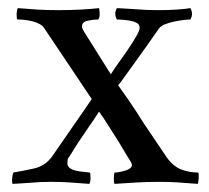

<svg xmlns="http://www.w3.org/2000/svg" viewBox="-20 -450 514 473"><path d="M123 -425Q154 -425 181 -426.5Q208 -428 224 -430Q225 -427 225.5 -417Q226 -407 222 -402Q210 -402 196 -399Q182 -396 182 -385Q182 -380 187 -372L253 -267Q263 -283 275.5 -300Q288 -317 298.5 -333Q309 -349 316.5 -362Q324 -375 324 -382Q324 -390 316 -394Q308 -398 298 -399.5Q288 -401 279 -401.5Q270 -402 268 -402Q260 -416 268 -430Q283 -429 295 -428.5Q307 -428 318.5 -427Q330 -426 342 -425.5Q354 -425 369 -425Q396 -425 417 -426.5Q438 -428 449 -430Q457 -416 449 -402Q442 -402 430.5 -400.5Q419 -399 407.5 -396.5Q396 -394 386 -390Q376 -386 371 -379Q358 -360 342 -337.5Q326 -315 311.5 -295Q297 -275 286 -259.5Q275 -244 271 -240Q273 -237 279.5 -228Q286 -219 295 -206Q304 -193 314.5 -177Q325 -161 335 -145Q360 -108 391 -62Q407 -40 426.5 -32.5Q446 -25 468 -25Q470 -25 469.5 -12.5Q469 0 467 3Q439 1 420 -0.5Q401 -2 373 -2Q341 -2 317.5 -0.5Q294 1 262 3Q260 -2 260.5 -13.5Q261 -25 263 -25Q269 -25 276 -26.5Q283 -28 289.5 -30Q296 -32 300.5 -35.5Q305 -39 305 -43Q305 -46 303 -50Q288 -74 274 -98Q261 -118 248 -139Q235 -160 224 -175Q210 -153 191 -126Q172 -99 152 -66Q147 -60 146.5 -56Q146 -52 146 -48Q146 -41 151.5 -36.5Q157 -32 165 -30Q173 -28 182.5 -27Q192 -26 201 -25Q203 -25 203 -13Q203 -1 200 3Q171 1 152.5 -0.5Q134 -2 105 -2Q91 -2 80 -1.5Q69 -1 58.5 0Q48 1 36.5 1.5Q25 2 11 3Q9 -3 10 -12Q11 -21 13 -25Q37 -29 64 -35Q91 -41 108 -64Q134 -102 155 -132Q164 -145 173 -158Q182 -171 189 -181Q196 -191 200.5 -198Q205 -205 206 -206Q203 -211 184.5 -238Q166 -265 145 -297Q120 -334 90 -379Q86 -386 78 -390.5Q70 -395 60 -397.5Q50 -400 40.5 -401Q31 -402 23 -402Q21 -402 21 -413.5Q21 -425 24 -430Q48 -428 71 -426.5Q94 -425 123 -425Z"/></svg>

Font: Vermiglione
Style: Regular
Weight: 400
Version: Version 1.000